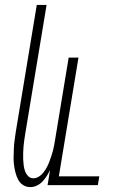

<svg xmlns="http://www.w3.org/2000/svg" viewBox="-20 -755 540 783"><path d="M104 8Q87 8 74 -0.5Q61 -9 54 -22.5Q47 -36 43 -51.5Q39 -67 37 -83.5Q35 -100 35.5 -116Q36 -132 36.5 -149Q37 -166 39.5 -182.5Q42 -199 44 -215L130 -735H170L83 -210Q81 -197 79 -184Q77 -171 76 -158Q75 -145 74.5 -132Q74 -119 74.5 -106.5Q75 -94 76.5 -81.5Q78 -69 82 -57.5Q86 -46 94.5 -37Q103 -28 116 -28Q128 -28 139 -35Q150 -42 157.5 -52Q165 -62 171 -73Q177 -84 181 -95Q185 -106 189 -117.5Q193 -129 196 -140.5Q199 -152 201 -163.5Q203 -175 205 -187L260 -520H300L220 -36H385L379 0H174L184 -61Q178 -49 170.5 -37Q163 -25 153 -14.5Q143 -4 130 2Q117 8 104 8Z"/></svg>

Font: Iosevka Extralight
Style: Italic
Weight: 200
Italic angle: -9°
Monospace: yes
Designer: Belleve Invis
Foundry: Belleve Invis
Version: Version 32.5.0; ttfautohint (v1.8.4)